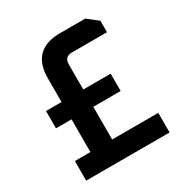

<svg xmlns="http://www.w3.org/2000/svg" viewBox="-161 -816 900 941"><g transform="rotate(-30 289.0 -345.0)"><path d="M58 0V-111H146V-296H58V-394H146V-527Q146 -690 309 -690H451L510 -644V-579H312Q269 -579 269 -536V-394H424V-296H269V-111H530V0Z"/></g></svg>

Font: Oxanium ExtraLight SemiBold
Style: Regular
Weight: 600
Version: Version 2.000